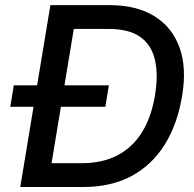

<svg xmlns="http://www.w3.org/2000/svg" viewBox="-20 -748 774 768"><path d="M313.5 0H117.2L132.8 -95.2H305.7Q390.1 -95.2 450.7 -127.2Q511.2 -159.2 548.3 -219.5Q585.4 -279.8 599.6 -364.7Q613.8 -449.2 599.6 -509.3Q585.4 -569.3 540.3 -600.8Q495.1 -632.3 414.1 -632.3H218.3L233.9 -727.5H418Q525.4 -727.5 596.7 -683.8Q668 -640.1 697.8 -558.8Q727.5 -477.5 708.5 -364.7Q689.9 -251.5 638.9 -169.7Q587.9 -87.9 506.1 -43.9Q424.3 0 313.5 0ZM291 -727.5 170.4 0H61L181.6 -727.5ZM21 -320.8 35.2 -406.7H415.5L401.4 -320.8Z"/></svg>

Font: Inter 28pt Medium
Style: Italic
Weight: 500
Italic angle: -9.3988°
Designer: Rasmus Andersson
Foundry: rsms
Version: Version 4.001;git-66647c0bb